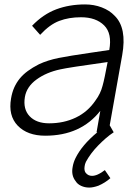

<svg xmlns="http://www.w3.org/2000/svg" viewBox="-20 -598 612 868"><path d="M479 207.5Q456 228 425 241.5Q401 250 383.5 250Q363.5 250 346.8 242.2Q330 234.5 322 221Q301 195 308.5 156.5Q311.5 137.5 321 117.5Q350 58 420 0H416.5L433.5 -97Q345 15.5 184.5 15.5Q104 15.5 60 -30Q16.5 -75.5 30 -153Q34.5 -180 44.2 -202Q54 -224 69.2 -242.8Q84.5 -261.5 106 -277.2Q127.5 -293 156 -307.5Q195.5 -326 245.5 -336Q270.5 -341 306.2 -346.8Q342 -352.5 389.5 -359.5L474 -372Q487.5 -446.5 451 -483Q414 -520 346 -520Q291.5 -520 248 -503.5Q205 -487.5 161.5 -440.5L125 -481.5Q175 -533.5 234.2 -555.8Q293.5 -578 364.5 -578Q405 -578 440.2 -564.5Q475.5 -551 498 -527Q554.5 -472 532.5 -349L476 -31.5L494 0Q475 12.5 457.5 27.8Q440 43 423 60.5Q389.5 95 368.5 133.5Q363.5 144.5 362.5 154Q359.5 173 367.5 183.5Q378.5 197 396 197Q420.5 197 454 171ZM466.5 -317.5Q287.5 -292.5 253 -284.5Q189.5 -271 145 -238.5Q100.5 -206 92.5 -159.5Q83.5 -104.5 114 -72.5Q144.5 -40.5 202 -40.5Q268.5 -40.5 322.8 -66.5Q377 -92.5 411.5 -143.5Q434.5 -174.5 443.5 -209.5Q448.5 -227 454 -253.8Q459.5 -280.5 466.5 -317.5Z"/></svg>

Font: Russisch Sans Light
Style: Italic
Weight: 300
Italic angle: -10°
Designer: Michael Sharanda (font) & Cristiano Sobral (main changes)
Foundry: Michael Sharanda
Version: Version 2.00;September 8, 2020;FontCreator 13.0.0.2681 64-bi